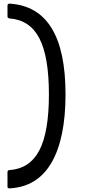

<svg xmlns="http://www.w3.org/2000/svg" viewBox="-20 -830 467 1052"><path d="M30 202Q21 202 21 192V114Q21 102 32 102Q143 94 195.5 -6Q248 -106 248 -313Q248 -520 195.5 -620.5Q143 -721 32 -729Q21 -731 21 -740V-799Q21 -810 33 -810Q339 -791 339 -313Q339 -71 262 61.5Q185 194 33 202Z"/></svg>

Font: LINE Seed JP_TTF Regular
Style: Regular
Weight: 400
Designer: LINE & Fontrix & Fontworks
Version: Version 1.002